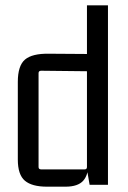

<svg xmlns="http://www.w3.org/2000/svg" viewBox="-20 -695 483 722"><path d="M307 -675H386V0H317L307 -58L313 -85Q313 -38 293 -15.5Q273 7 226 7H157Q100 7 73.5 -15.5Q47 -38 47 -95V-387Q47 -448 74 -471Q101 -494 164 -493L307 -492ZM307 -67V-438L317 -427L135 -429Q125 -429 125 -420V-67Q125 -58 135 -58H298Q307 -58 307 -67Z"/></svg>

Font: Gemunu Libre ExtraLight
Style: Regular
Weight: 400
Version: Version 1.100